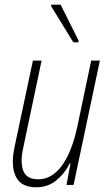

<svg xmlns="http://www.w3.org/2000/svg" viewBox="-20 -787 457 817"><path d="M134 10Q69 10 47 -36.5Q25 -83 42 -162L120 -529H157L79 -159Q65 -97 79 -60.5Q93 -24 143 -24Q200 -24 242.5 -81Q285 -138 309 -248L368 -529H405L293 0H263L280 -92H277Q255 -48 219 -19Q183 10 134 10ZM292 -607 198 -760V-767H238L314 -615V-607Z"/></svg>

Font: Noto Sans Condensed ExtraLight
Style: Italic
Weight: 200
Width: 3
Italic angle: -12°
Designer: Monotype Design Team
Foundry: Monotype Imaging Inc.
Version: Version 2.013; ttfautohint (v1.8.4.7-5d5b)